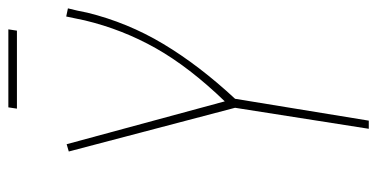

<svg xmlns="http://www.w3.org/2000/svg" viewBox="-236 -644 881 448"><g transform="rotate(-90 204.0 -420.5)"><path d="M127 0 176 -312 74 -700 91 -705 191 -336Q271 -419 315 -497Q359 -575 380 -663Q382 -674 384.5 -684.5Q387 -695 389 -706L408 -702Q405 -690 402.5 -679Q400 -668 398 -657Q375 -563 325 -479.5Q275 -396 197 -312L146 0ZM174 -821 177 -841H359L356 -821Z"/></g></svg>

Font: Georama SemiCondensed Thin
Style: Italic
Weight: 100
Width: 4
Italic angle: -9°
Designer: Jean-Baptiste Levee
Foundry: Production Type
Version: Version 1.000